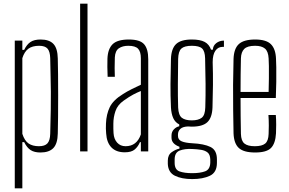

<svg xmlns="http://www.w3.org/2000/svg" viewBox="-20 -820 1566 1040"><path d="M60 200V-600H101V-550H111Q125 -579 145 -592.5Q165 -606 200 -606Q247 -606 269.5 -582Q292 -558 293 -503Q294 -469 294.5 -415.5Q295 -362 295 -301.5Q295 -241 294.5 -186.5Q294 -132 293 -97Q292 -42 269 -18Q246 6 199 6Q166 6 146 -7Q126 -20 111 -50H101V200ZM191 -28Q223 -28 237 -43.5Q251 -59 252 -95Q254 -172 255 -226Q256 -280 255.5 -322.5Q255 -365 254 -407.5Q253 -450 252 -505Q251 -541 237.5 -556.5Q224 -572 192 -572Q155 -572 133.5 -556Q112 -540 101 -505V-95Q113 -58 134.5 -43Q156 -28 191 -28Z M414 0V-800H454V0Z M656 5Q609 5 583.5 -21.5Q558 -48 555 -97Q554 -112 553.5 -123.5Q553 -135 554 -151Q556 -201 574.5 -239.5Q593 -278 647 -311Q667 -324 694 -337.5Q721 -351 743 -361V-504Q743 -540 728 -556Q713 -572 675 -572Q644 -572 624 -558.5Q604 -545 602 -509Q601 -479 601 -451.5Q601 -424 602 -404H563Q562 -433 561.5 -457Q561 -481 562 -502Q564 -555 590 -580.5Q616 -606 678 -606Q738 -606 760.5 -580.5Q783 -555 783 -499V0H743V-50H738Q728 -26 710 -10.5Q692 5 656 5ZM660 -28Q721 -28 743 -92V-327Q723 -319 702 -308Q681 -297 650 -275Q617 -252 605.5 -218.5Q594 -185 594 -150Q594 -136 594 -122.5Q594 -109 595 -99Q597 -67 614.5 -47.5Q632 -28 660 -28Z M1021 150Q964 150 927.5 132Q891 114 889 68V50Q889 19 910.5 4Q932 -11 952 -15V-25Q909 -41 909 -74V-86Q909 -106 922 -119.5Q935 -133 951 -136V-146Q929 -157 918.5 -180Q908 -203 906 -238Q903 -303 903.5 -365Q904 -427 906 -501Q908 -557 934 -581.5Q960 -606 1019 -606Q1064 -606 1088.5 -593Q1113 -580 1123 -551H1133Q1134 -573 1151.5 -586.5Q1169 -600 1193 -600V-566H1185Q1161 -566 1146.5 -545Q1132 -524 1132 -483Q1134 -422 1133.5 -359.5Q1133 -297 1131 -238Q1129 -183 1103.5 -158.5Q1078 -134 1019 -134Q1013 -134 1008 -134.5Q1003 -135 998 -135Q970 -134 957 -122Q944 -110 944 -91V-84Q944 -63 964 -54.5Q984 -46 1022 -44Q1085 -41 1120 -24Q1155 -7 1155 43V62Q1155 114 1117 132Q1079 150 1021 150ZM1019 -168Q1054 -168 1072.5 -182Q1091 -196 1092 -239Q1094 -303 1093.5 -365.5Q1093 -428 1091 -504Q1090 -543 1074.5 -557.5Q1059 -572 1019 -572Q979 -572 962.5 -557Q946 -542 945 -501Q944 -427 943.5 -364.5Q943 -302 945 -237Q947 -196 965 -182Q983 -168 1019 -168ZM1021 118Q1064 118 1091 108Q1118 98 1119 61V43Q1118 17 1104.5 6Q1091 -5 1069 -8.5Q1047 -12 1020 -13Q981 -15 953.5 -4.5Q926 6 926 44V62Q926 99 952.5 108.5Q979 118 1021 118Z M1434 -197H1474Q1476 -174 1476 -144Q1476 -114 1475 -98Q1472 -43 1448 -18.5Q1424 6 1362 6Q1300 6 1273.5 -18.5Q1247 -43 1245 -98Q1244 -155 1243 -222.5Q1242 -290 1242.5 -361.5Q1243 -433 1245 -501Q1247 -557 1274 -581.5Q1301 -606 1362 -606Q1422 -606 1447.5 -580.5Q1473 -555 1475 -502Q1476 -491 1476.5 -456Q1477 -421 1476.5 -376Q1476 -331 1474 -289H1283Q1283 -241 1283.5 -192Q1284 -143 1285 -95Q1286 -57 1304 -42.5Q1322 -28 1360 -28Q1399 -28 1416.5 -42.5Q1434 -57 1435 -95Q1436 -110 1436 -139.5Q1436 -169 1434 -197ZM1362 -572Q1320 -572 1303 -555Q1286 -538 1285 -504Q1284 -461 1283.5 -415.5Q1283 -370 1283 -322H1435Q1436 -358 1436.5 -395Q1437 -432 1436.5 -462Q1436 -492 1435 -504Q1433 -542 1415 -557Q1397 -572 1362 -572Z"/></svg>

Font: Big Shoulders Text Thin
Style: Regular
Weight: 100
Designer: Patric King
Foundry: XO Type Co
Version: Version 1.000; ttfautohint (v1.8.2)